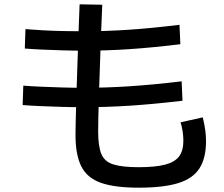

<svg xmlns="http://www.w3.org/2000/svg" viewBox="-20 -825 1040 890"><path d="M623 45Q512 45 448 22.5Q384 0 357 -53.5Q330 -107 330 -199Q330 -220 331 -266.5Q332 -313 334 -376.5Q336 -440 338.5 -513Q341 -586 343.5 -661Q346 -736 349 -805L454 -803Q451 -741 448.5 -670.5Q446 -600 443.5 -529.5Q441 -459 439 -396.5Q437 -334 436 -287Q435 -240 435 -216Q435 -148 449.5 -112Q464 -76 505 -63Q546 -50 623 -50Q701 -50 746 -62Q791 -74 810.5 -100.5Q830 -127 830 -173Q830 -192 826.5 -216Q823 -240 817 -258L920 -281Q928 -247 931.5 -221.5Q935 -196 935 -170Q935 -92 904.5 -44.5Q874 3 805.5 24Q737 45 623 45ZM367 -328Q320 -328 269 -329.5Q218 -331 170.5 -333Q123 -335 85 -338L88 -428Q125 -425 172.5 -423Q220 -421 270.5 -419.5Q321 -418 367 -418Q471 -418 579 -425Q687 -432 822 -448L826 -358Q690 -342 581 -335Q472 -328 367 -328ZM369 -590Q324 -590 274 -591.5Q224 -593 178 -595Q132 -597 95 -600L98 -690Q134 -687 180 -684.5Q226 -682 275 -681Q324 -680 369 -680Q470 -680 575.5 -687Q681 -694 812 -710L816 -620Q684 -604 578 -597Q472 -590 369 -590Z"/></svg>

Font: M PLUS 2 Thin Medium
Style: Regular
Weight: 500
Version: Version 1.001